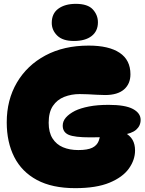

<svg xmlns="http://www.w3.org/2000/svg" viewBox="-20 -967 753 998"><path d="M533 -255Q509 -254 488.5 -253.5Q468 -253 449 -253Q367 -253 336.5 -266.5Q306 -280 306 -314Q306 -337 322.5 -356Q339 -375 370 -391Q399 -405 442.5 -413.5Q486 -422 545 -422Q631 -422 671 -400.5Q711 -379 711 -344Q711 -313 687.5 -292.5Q664 -272 611 -265ZM626 -279Q656 -263 669 -240Q682 -217 682 -185Q682 -136 650 -91Q618 -46 549.5 -17.5Q481 11 371 11Q251 11 172 -31.5Q93 -74 54 -151Q15 -228 15 -331Q15 -448 68 -538Q121 -628 216.5 -679Q312 -730 441 -730Q546 -730 602 -692.5Q658 -655 658 -581Q658 -531 624.5 -502Q591 -473 526 -473Q505 -473 482 -474.5Q459 -476 436.5 -477Q414 -478 394 -478Q351 -478 314 -463.5Q277 -449 255 -416.5Q233 -384 233 -329Q233 -279 253 -247.5Q273 -216 307.5 -201.5Q342 -187 387 -187Q435 -187 459.5 -199Q484 -211 493 -234.5Q502 -258 502 -294Q502 -303 501.5 -311.5Q501 -320 499 -329ZM374 -947Q436 -947 462.5 -918Q489 -889 489 -851Q489 -805 456 -779.5Q423 -754 364 -754Q306 -754 277.5 -782Q249 -810 249 -848Q249 -897 283.5 -922Q318 -947 374 -947Z"/></svg>

Font: DynaPuff
Style: Bold
Weight: 700
Designer: Toshi Omagari, Jennifer Daniel
Foundry: Google Fonts
Version: Version 2.000